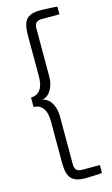

<svg xmlns="http://www.w3.org/2000/svg" viewBox="-151 -922 662 1133"><g transform="rotate(-15 180.0 -355.0)"><path d="M35 -385Q71 -385 91.5 -412Q112 -439 112 -493V-746Q112 -813 135.5 -840.5Q159 -868 219 -868Q229 -868 245 -867.5Q261 -867 277 -866Q293 -865 306.5 -864.5Q320 -864 324 -863V-816H219Q193 -816 182 -805.5Q171 -795 171 -770V-479Q171 -432 151.5 -397.5Q132 -363 97 -355Q132 -348 151.5 -314Q171 -280 171 -234V60Q171 84 182 94.5Q193 105 219 105H324V153Q320 154 307 155Q294 156 278 156.5Q262 157 246 157.5Q230 158 221 158Q161 158 136.5 130.5Q112 103 112 36V-220Q112 -273 91.5 -300Q71 -327 35 -327Z"/></g></svg>

Font: Encode Sans Normal
Style: Light
Weight: 300
Designer: Pablo Impallari, Andres Torresi
Foundry: Pablo Impallari, Andres Torresi
Version: Version 1.000; ttfautohint (v1.00) -l 8 -r 50 -G 200 -x 14 -